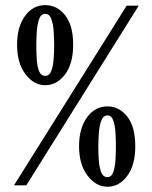

<svg xmlns="http://www.w3.org/2000/svg" viewBox="-20 -722 593 748"><path d="M156 -390Q112 -390 79.2 -433Q46.5 -476 46.5 -547.5Q46.5 -617 77.2 -659.5Q108 -702 156 -702Q202.5 -702 233.8 -662.5Q265 -623 265 -547.5Q265 -473.5 233.2 -431.8Q201.5 -390 156 -390ZM34.5 0 473.5 -700H520.5L82.5 0ZM156 -426.5Q173 -426.5 180.2 -446.8Q187.5 -467 189.2 -495Q191 -523 191 -546.5Q191 -570 189.2 -598.5Q187.5 -627 180.2 -647.5Q173 -668 156 -668Q139.5 -668 132.2 -647.2Q125 -626.5 123.2 -597.8Q121.5 -569 121.5 -545.5Q121.5 -521.5 123 -493.8Q124.5 -466 131.8 -446.2Q139 -426.5 156 -426.5ZM399 5.5Q354 5.5 321 -37.8Q288 -81 288 -152Q288 -222 319 -264.8Q350 -307.5 399 -307.5Q444.5 -307.5 475.8 -267.8Q507 -228 507 -152Q507 -79 475.8 -36.8Q444.5 5.5 399 5.5ZM399 -32Q414.5 -32 421.5 -52.2Q428.5 -72.5 430 -100.2Q431.5 -128 431.5 -151Q431.5 -175 430 -203.2Q428.5 -231.5 421.5 -252Q414.5 -272.5 399 -272.5Q382 -272.5 374.5 -251.8Q367 -231 365 -202.5Q363 -174 363 -150Q363 -126.5 364.8 -99Q366.5 -71.5 374 -51.8Q381.5 -32 399 -32Z"/></svg>

Font: Imbue 10pt
Style: Bold
Weight: 700
Designer: Tyler Finck
Foundry: Etcetera Type Company
Version: Version 1.102; ttfautohint (v1.8.3)